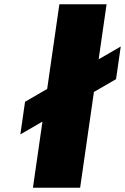

<svg xmlns="http://www.w3.org/2000/svg" viewBox="-20 -880 586 900"><path d="M134.4 0H355.6L420.3 -449L524 -509L546 -662L442.4 -602L479.6 -860H258.3L201.1 -463L97.4 -403L75.4 -250L179 -310Z"/></svg>

Font: Blink
Style: WideObl
Weight: 400
Designer: Mew Too
Foundry: Cannot Into Space Fonts
Version: Version 001.000